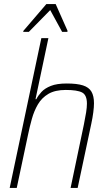

<svg xmlns="http://www.w3.org/2000/svg" viewBox="-20 -932 535 952"><path d="M28 0 185 -743H220L156 -440H160Q169 -458 185.5 -476Q202 -494 232 -506Q262 -518 311 -518Q362 -518 391.5 -508.5Q421 -499 433.5 -477.5Q446 -456 446 -420Q446 -401 442.5 -374.5Q439 -348 433 -320L365 0H330L396 -315Q403 -349 407 -374.5Q411 -400 411 -418Q411 -461 387 -473.5Q363 -486 306 -486Q253 -486 220 -466.5Q187 -447 168 -414.5Q149 -382 138 -342.5Q127 -303 119 -264L63 0ZM95 -774 96 -779 210 -912H256L315 -779L314 -774H288L229 -882L123 -774Z"/></svg>

Font: Saira SemiCondensed Thin
Style: Italic
Weight: 250
Width: 4
Italic angle: -12°
Designer: Hector Gatti with collaboration of the Omnibus-Type team
Foundry: Omnibus-Type
Version: Version 1.101